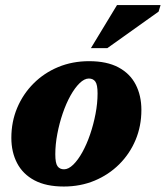

<svg xmlns="http://www.w3.org/2000/svg" viewBox="-20 -700 636 736"><path d="M321.5 -465.5Q389.5 -465.5 434 -441.8Q478.5 -418 500.2 -375.8Q522 -333.5 522 -278.5Q522 -217 499.8 -163.8Q477.5 -110.5 437 -70.2Q396.5 -30 342.5 -7.5Q288.5 15 224.5 15Q156.5 15 112 -8.8Q67.5 -32.5 45.5 -74.8Q23.5 -117 23.5 -171.5Q23.5 -233.5 46 -286.8Q68.5 -340 108.8 -380.2Q149 -420.5 203.2 -443Q257.5 -465.5 321.5 -465.5ZM225.5 -51Q242.5 -51 260.8 -68.8Q279 -86.5 295.8 -116.8Q312.5 -147 325.5 -185Q338.5 -223 346.2 -263.5Q354 -304 354 -342Q354 -375.5 345.5 -387.2Q337 -399 320.5 -399Q303.5 -399 285.2 -381.2Q267 -363.5 250.2 -333.5Q233.5 -303.5 220.5 -265.5Q207.5 -227.5 199.8 -187Q192 -146.5 192 -108.5Q192 -74.5 200.5 -62.8Q209 -51 225.5 -51ZM328.5 -515.5 428.5 -680.5H595.5L588 -655.5L391.5 -515.5Z"/></svg>

Font: Newsreader 16pt 16pt ExtraBold
Style: Italic
Weight: 800
Italic angle: -17°
Version: Version 1.003